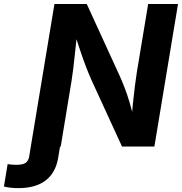

<svg xmlns="http://www.w3.org/2000/svg" viewBox="-137 -748 928 980"><path d="M-116.9 203.8 -98.1 89.8Q-86.9 91.5 -76 92.4Q-65.2 93.3 -55 93.3Q-20.2 93.3 -5.8 83Q8.5 72.6 12.2 49.5L30.6 -62.5H179.8L159.9 57.7Q147 134.2 95.7 173.2Q44.5 212.2 -42.8 212.2Q-64.7 212.2 -83.7 210Q-102.7 207.9 -116.9 203.8ZM20.3 0 140.9 -727.5H305.9L474.6 -359.2Q486.7 -332.5 499.3 -299.7Q511.9 -267 524.3 -225.9Q536.6 -184.8 547.4 -132.9H533.5Q536.7 -173.6 541.4 -219.1Q546 -264.6 551.3 -306.7Q556.6 -348.8 561.3 -378.3L619.2 -727.5H771.6L651 0H485.8L332.4 -333.9Q315.9 -370.6 302.5 -405.6Q289 -440.6 274.5 -483.9Q260.1 -527.2 240.2 -587.5H257.6Q251.8 -532.6 246.6 -484.3Q241.4 -436 236.9 -397.7Q232.3 -359.4 228.1 -334.4L172.9 0Z"/></svg>

Font: Inter Variable
Style: Italic
Weight: 400
Italic angle: -9.39999°
Designer: Rasmus Andersson
Foundry: rsms
Version: Version 4.001;git-9221beed3